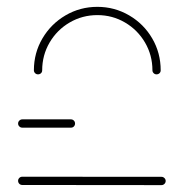

<svg xmlns="http://www.w3.org/2000/svg" viewBox="-20 -538 534 558"><path d="M32.6 -12.6Q32.6 -17.4 36.1 -20.9Q39.6 -24.4 44.8 -24.4L449.3 -24.1Q454.1 -24.1 457.8 -20.6Q461.5 -17 461.5 -12.2Q461.5 -7 457.8 -3.5Q454.1 0 449.3 0L44.8 -0.4Q39.6 -0.4 36.1 -3.9Q32.6 -7.4 32.6 -12.6ZM32.6 -178.9Q32.6 -184.1 36.3 -187.6Q40 -191.1 44.8 -191.1H186.3Q191.1 -191.1 194.6 -187.6Q198.1 -184.1 198.1 -178.9Q198.1 -174.1 194.8 -170.6Q191.5 -167 186.3 -167H44.8Q39.6 -167 36.1 -170.6Q32.6 -174.1 32.6 -178.9ZM90.4 -321.9Q85.6 -321.9 82 -325.4Q78.5 -328.9 78.5 -333.7Q78.5 -384.1 103.3 -426.3Q128.1 -468.5 170.4 -493.3Q212.6 -518.1 263 -518.1Q313 -518.1 355.4 -493.3Q397.8 -468.5 422.4 -426.3Q447 -384.1 447 -333.7Q447 -328.5 443.5 -325.2Q440 -321.9 434.8 -321.9Q430 -321.9 426.5 -325.4Q423 -328.9 423 -333.7Q423 -377.4 401.5 -414.3Q380 -451.1 343.3 -472.6Q306.7 -494.1 263 -494.1Q219.3 -494.1 182.4 -472.6Q145.6 -451.1 124.1 -414.3Q102.6 -377.4 102.6 -333.7Q102.6 -328.5 99.1 -325.2Q95.6 -321.9 90.4 -321.9Z"/></svg>

Font: 26F Galaxy Hebrew Thin
Style: Regular
Weight: 100
Designer: C₂₉H₂₅N₃O₅
Version: Version 1.000